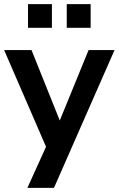

<svg xmlns="http://www.w3.org/2000/svg" viewBox="-24 -732 576 932"><path d="M109 180 211 -45V7L-4 -489H129L281 -110H251L406 -489H532L238 180ZM300 -597V-712H416V-597ZM112 -597V-712H228V-597Z"/></svg>

Font: NunitoSans3
Style: Bold
Weight: 700
Designer: Vernon Adams
Foundry: Vernon Adams
Version: Version 3.101;gftools[0.9.27]